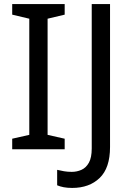

<svg xmlns="http://www.w3.org/2000/svg" viewBox="-20 -734 652 944"><path d="M298 0H40V-52L124 -71V-642L40 -662V-714H298V-662L214 -642V-71L298 -52ZM335 190Q311 190 293 186.5Q275 183 261 177V101Q277 105 295 108Q313 111 333 111Q358 111 380.5 101Q403 91 417 66Q431 41 431 -4V-714H521V-11Q521 92 470 141Q419 190 335 190Z"/></svg>

Font: Noto Sans Linear A
Style: Regular
Weight: 400
Designer: Monotype Design Team
Foundry: Monotype Imaging Inc.
Version: Version 2.002; ttfautohint (v1.8.4.7-5d5b)